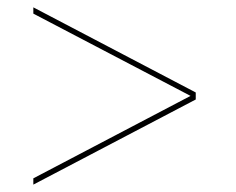

<svg xmlns="http://www.w3.org/2000/svg" viewBox="-20 -561 644 523"><path d="M513.2 -290 70.8 -58.1V-75.2L499 -299.8L70.8 -523.9V-541L513.2 -309.1Z"/></svg>

Font: Human Sans Thin
Style: Regular
Weight: 100
Designer: Tim Radville
Foundry: Continuum
Version: Version 1.000;FEAKit 1.0